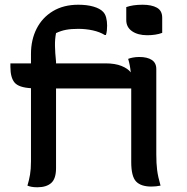

<svg xmlns="http://www.w3.org/2000/svg" viewBox="-20 -785 790 812"><path d="M217 -74Q217 -29 196.5 -11Q176 7 138 7Q123 7 113 5Q103 3 96 0Q103 -23 107 -46.5Q111 -70 111 -103V-412Q59 -415 41.5 -436Q24 -457 24 -502V-517H111V-557Q111 -617 135 -664Q159 -711 204 -738Q249 -765 311 -765Q348 -765 375.5 -757Q403 -749 416 -735Q425 -726 429 -710.5Q433 -695 433 -677Q433 -667 432 -656.5Q431 -646 428 -637H423Q402 -650 372.5 -656.5Q343 -663 311 -663Q281 -663 259.5 -659Q238 -655 217 -645Q212 -620 212.5 -591Q213 -562 217 -524V-517H426Q467 -517 494 -506Q521 -495 533 -479Q530 -510 522 -536Q529 -539 541.5 -541.5Q554 -544 569 -544Q603 -544 622 -531.5Q641 -519 641 -493V-132Q641 -94 644.5 -66Q648 -38 659 0Q640 4 620 4Q576 4 555.5 -17.5Q535 -39 535 -100V-411H217ZM514 -755Q542 -765 583 -765Q621 -765 643.5 -752.5Q666 -740 666 -710V-646Q653 -641 636.5 -638.5Q620 -636 603 -636Q563 -636 538.5 -653Q514 -670 514 -700Z"/></svg>

Font: Recursive Sn Csl St Med
Style: Regular
Weight: 500
Version: Version 1.079;hotconv 1.0.112;makeotfexe 2.5.65598; ttfautoh